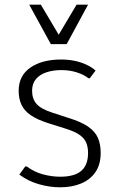

<svg xmlns="http://www.w3.org/2000/svg" viewBox="-20 -794 503 824"><path d="M238.3 9.8Q191.9 9.8 145.8 -3.7Q99.6 -17.1 63 -44.9L88.4 -79.6H95.2Q126 -56.2 163.8 -45.9Q201.7 -35.6 238.3 -35.6Q299.8 -35.6 328.9 -60.8Q357.9 -85.9 357.9 -137.2Q357.9 -164.1 349.4 -183.1Q340.8 -202.1 319.8 -216.3Q298.8 -230.5 259.3 -242.7L189.5 -264.6Q139.6 -280.3 111.6 -299.8Q83.5 -319.3 71.8 -345.2Q60.1 -371.1 60.1 -404.3Q60.1 -469.2 110.4 -503.9Q160.6 -538.6 242.2 -538.6Q273.9 -538.6 302.2 -532.5Q330.6 -526.4 353 -515.4Q375.5 -504.4 390.1 -491.2L365.2 -458H359.9Q339.4 -474.1 309.1 -483.6Q278.8 -493.2 243.7 -493.2Q207.5 -493.2 179 -483.6Q150.4 -474.1 134 -454.3Q117.7 -434.6 117.7 -404.3Q117.7 -370.1 136.7 -348.1Q155.8 -326.2 204.6 -310.5L274.9 -287.6Q329.1 -271 358.9 -250Q388.7 -229 400.4 -201.9Q412.1 -174.8 412.1 -138.2Q412.1 -87.4 389.2 -54.7Q366.2 -22 327.1 -6.1Q288.1 9.8 238.3 9.8ZM198.2 -604.5 105.5 -773.9H155.3L231.9 -645L308.6 -773.9H357.9L266.1 -604.5Z"/></svg>

Font: Comme ExtraLight
Style: Regular
Weight: 250
Version: Version 1.000;gftools[0.9.27]